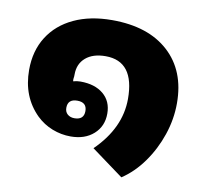

<svg xmlns="http://www.w3.org/2000/svg" viewBox="-69 -566 774 733"><g transform="rotate(10 318.0 -199.5)"><path d="M447 93 323 2Q420 -93 420 -206Q420 -352 308 -352Q259 -352 231 -328Q203 -304 203 -263Q203 -253 202 -249Q201 -245 202 -236Q216 -240 230 -240Q286 -240 319 -212.5Q352 -185 352 -137Q352 -88 318 -57.5Q284 -27 229 -27Q192 -27 157.5 -40.5Q123 -54 96 -80Q29 -146 29 -250Q29 -324 63.5 -378.5Q98 -433 161 -462.5Q224 -492 309 -492Q449 -492 528 -420Q607 -348 607 -222Q607 -160 586.5 -99.5Q566 -39 530 11.5Q494 62 447 93ZM231 -98Q268 -98 268 -132Q268 -166 231 -166Q194 -166 194 -132Q194 -116 204.5 -107Q215 -98 231 -98Z"/></g></svg>

Font: Noto Sans Thai Looped UI Black
Style: Regular
Weight: 900
Designer: Cadson Demak Team
Foundry: Cadson Demak Co., Ltd.
Version: Version 1.000